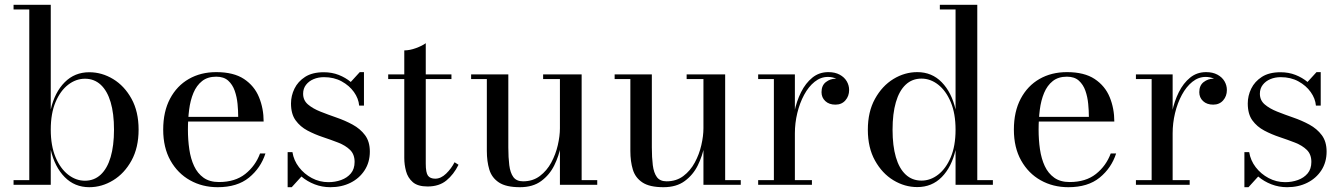

<svg xmlns="http://www.w3.org/2000/svg" viewBox="-20 -770 5598 800"><path d="M352 10Q291 10 249.5 -32.2Q208 -74.5 191.5 -145.5V0H36.5V-19.5H102V-730.5H36.5V-750H191.5V-314Q208 -385.5 249.5 -427.2Q291 -469 352 -469Q404.5 -469 451.5 -440.5Q498.5 -412 528 -358.5Q557.5 -305 557.5 -230Q557.5 -155 528 -101.2Q498.5 -47.5 451.5 -18.8Q404.5 10 352 10ZM334 -17Q372.5 -17 399.8 -42.5Q427 -68 441 -115.5Q455 -163 455 -230Q455 -297 441 -344.2Q427 -391.5 399.8 -416.8Q372.5 -442 334 -442Q296.5 -442 264 -417Q231.5 -392 211.5 -344.8Q191.5 -297.5 191.5 -230Q191.5 -162.5 211.5 -115Q231.5 -67.5 264 -42.2Q296.5 -17 334 -17Z M887 10Q823 10 771.8 -18.8Q720.5 -47.5 690.2 -101.2Q660 -155 660 -230Q660 -305 688.5 -358.8Q717 -412.5 766.8 -441Q816.5 -469.5 881 -469.5Q953.5 -469.5 996.8 -440.8Q1040 -412 1059.2 -365Q1078.5 -318 1078.5 -263.5H727.5V-283H972.5Q972.5 -308 969.8 -337Q967 -366 958 -391.8Q949 -417.5 930.8 -434Q912.5 -450.5 881 -450.5Q845 -450.5 822 -432.2Q799 -414 786 -383Q773 -352 768 -312.5Q763 -273 763 -230Q763 -187 768.8 -147.8Q774.5 -108.5 788.8 -78Q803 -47.5 828.2 -29.5Q853.5 -11.5 892.5 -11.5Q959.5 -11.5 1002 -45.2Q1044.5 -79 1063.5 -130.5H1086Q1066.5 -70 1017.5 -30Q968.5 10 887 10Z M1178.5 10V-136H1198.5Q1204 -101.5 1225.8 -73.2Q1247.5 -45 1279.5 -28Q1311.5 -11 1348.5 -11Q1376.5 -11 1401.5 -20Q1426.5 -29 1442 -47.5Q1457.5 -66 1457.5 -95.5Q1457.5 -127 1438.5 -145.5Q1419.5 -164 1389.2 -175.8Q1359 -187.5 1325.2 -198.8Q1291.5 -210 1261.2 -226Q1231 -242 1211.8 -268.5Q1192.5 -295 1192.5 -339Q1192.5 -371 1207 -400.8Q1221.5 -430.5 1251.5 -449.8Q1281.5 -469 1329 -469Q1363 -469 1391.5 -457.8Q1420 -446.5 1441.5 -428.5L1479 -469.5H1496.5V-330H1476.5Q1474 -359.5 1454.8 -386.5Q1435.5 -413.5 1403.5 -431Q1371.5 -448.5 1330 -448.5Q1306 -448.5 1286.5 -440.2Q1267 -432 1255 -416.5Q1243 -401 1243 -379.5Q1243 -352 1263.2 -334.8Q1283.5 -317.5 1315 -305Q1346.5 -292.5 1382 -280.2Q1417.5 -268 1449.2 -250.8Q1481 -233.5 1501 -206.8Q1521 -180 1521 -138.5Q1521 -94 1499.2 -60.5Q1477.5 -27 1440.5 -8.5Q1403.5 10 1356.5 10Q1322 10 1291 -2Q1260 -14 1236 -34.5L1195.5 10Z M1761.5 7Q1720.5 7 1699.8 -11.2Q1679 -29.5 1671.8 -56.8Q1664.5 -84 1664.5 -111.5V-560Q1687 -560 1713 -569.5Q1739 -579 1754 -590V-88Q1754 -50.5 1763.2 -38Q1772.5 -25.5 1793.5 -25.5Q1817 -25.5 1838.8 -46.5Q1860.5 -67.5 1874 -94L1890.5 -83.5Q1870.5 -43 1840 -18Q1809.5 7 1761.5 7ZM1597.5 -440.5V-460H1861V-440.5Z M2146.5 10Q2088.5 10 2058.8 -9.8Q2029 -29.5 2018.8 -63.5Q2008.5 -97.5 2008.5 -141V-440.5H1943V-460H2098V-155.5Q2098 -113.5 2102 -81.8Q2106 -50 2119 -32.2Q2132 -14.5 2159.5 -14.5Q2200 -14.5 2229.2 -36.5Q2258.5 -58.5 2277 -92.8Q2295.5 -127 2304.2 -165.2Q2313 -203.5 2313 -235.5L2324.5 -238Q2324.5 -205 2316.8 -162.8Q2309 -120.5 2289.5 -81Q2270 -41.5 2235.2 -15.8Q2200.5 10 2146.5 10ZM2313 0V-440.5H2243V-460H2403.5V-19.5H2468.5V0Z M2744.5 10Q2686.5 10 2656.8 -9.8Q2627 -29.5 2616.8 -63.5Q2606.5 -97.5 2606.5 -141V-440.5H2541V-460H2696V-155.5Q2696 -113.5 2700 -81.8Q2704 -50 2717 -32.2Q2730 -14.5 2757.5 -14.5Q2798 -14.5 2827.2 -36.5Q2856.5 -58.5 2875 -92.8Q2893.5 -127 2902.2 -165.2Q2911 -203.5 2911 -235.5L2922.5 -238Q2922.5 -205 2914.8 -162.8Q2907 -120.5 2887.5 -81Q2868 -41.5 2833.2 -15.8Q2798.5 10 2744.5 10ZM2911 0V-440.5H2841V-460H3001.5V-19.5H3066.5V0Z M3280.5 -214.5Q3280.5 -258.5 3289.8 -303.5Q3299 -348.5 3317.8 -386Q3336.5 -423.5 3364.8 -446.5Q3393 -469.5 3431.5 -469.5Q3459 -469.5 3478.5 -459Q3498 -448.5 3508 -431.5Q3518 -414.5 3518 -395Q3518 -369.5 3502.5 -351.8Q3487 -334 3461 -334Q3434.5 -334 3418.8 -348.8Q3403 -363.5 3403 -386Q3403 -414 3421.2 -428Q3439.5 -442 3461 -442Q3476.5 -442 3489.2 -435.8Q3502 -429.5 3509.5 -419Q3517 -408.5 3517 -395H3497.5Q3497.5 -410.5 3488.2 -423Q3479 -435.5 3463.5 -442.5Q3448 -449.5 3429.5 -449.5Q3399.5 -449.5 3374.2 -429.2Q3349 -409 3330.5 -374.8Q3312 -340.5 3302 -298.8Q3292 -257 3292 -214.5ZM3292 -460V-19.5H3363V0H3139V-19.5H3204.5V-440.5H3139V-460Z M3802 9.5Q3749.5 9.5 3702.5 -19Q3655.5 -47.5 3625.8 -101Q3596 -154.5 3596 -229.5Q3596 -304.5 3625.8 -358.2Q3655.5 -412 3702.5 -440.8Q3749.5 -469.5 3802 -469.5Q3863 -469.5 3904 -427.2Q3945 -385 3961.5 -314V-730.5H3896V-750H4052V-19.5H4117V0H3961.5V-145Q3945 -74 3904 -32.2Q3863 9.5 3802 9.5ZM3819.5 -17.5Q3857 -17.5 3889.2 -42.5Q3921.5 -67.5 3941.5 -114.8Q3961.5 -162 3961.5 -229.5Q3961.5 -297 3941.5 -344.5Q3921.5 -392 3889.2 -417.2Q3857 -442.5 3819.5 -442.5Q3780.5 -442.5 3753.5 -417Q3726.5 -391.5 3712.8 -344Q3699 -296.5 3699 -229.5Q3699 -162.5 3712.8 -115.2Q3726.5 -68 3753.5 -42.8Q3780.5 -17.5 3819.5 -17.5Z M4431.5 10Q4367.5 10 4316.2 -18.8Q4265 -47.5 4234.8 -101.2Q4204.5 -155 4204.5 -230Q4204.5 -305 4233 -358.8Q4261.5 -412.5 4311.2 -441Q4361 -469.5 4425.5 -469.5Q4498 -469.5 4541.2 -440.8Q4584.5 -412 4603.8 -365Q4623 -318 4623 -263.5H4272V-283H4517Q4517 -308 4514.2 -337Q4511.5 -366 4502.5 -391.8Q4493.5 -417.5 4475.2 -434Q4457 -450.5 4425.5 -450.5Q4389.5 -450.5 4366.5 -432.2Q4343.5 -414 4330.5 -383Q4317.5 -352 4312.5 -312.5Q4307.5 -273 4307.5 -230Q4307.5 -187 4313.2 -147.8Q4319 -108.5 4333.2 -78Q4347.5 -47.5 4372.8 -29.5Q4398 -11.5 4437 -11.5Q4504 -11.5 4546.5 -45.2Q4589 -79 4608 -130.5H4630.5Q4611 -70 4562 -30Q4513 10 4431.5 10Z M4854.5 -214.5Q4854.5 -258.5 4863.8 -303.5Q4873 -348.5 4891.8 -386Q4910.5 -423.5 4938.8 -446.5Q4967 -469.5 5005.5 -469.5Q5033 -469.5 5052.5 -459Q5072 -448.5 5082 -431.5Q5092 -414.5 5092 -395Q5092 -369.5 5076.5 -351.8Q5061 -334 5035 -334Q5008.5 -334 4992.8 -348.8Q4977 -363.5 4977 -386Q4977 -414 4995.2 -428Q5013.5 -442 5035 -442Q5050.5 -442 5063.2 -435.8Q5076 -429.5 5083.5 -419Q5091 -408.5 5091 -395H5071.5Q5071.5 -410.5 5062.2 -423Q5053 -435.5 5037.5 -442.5Q5022 -449.5 5003.5 -449.5Q4973.5 -449.5 4948.2 -429.2Q4923 -409 4904.5 -374.8Q4886 -340.5 4876 -298.8Q4866 -257 4866 -214.5ZM4866 -460V-19.5H4937V0H4713V-19.5H4778.5V-440.5H4713V-460Z M5165 10V-136H5185Q5190.5 -101.5 5212.2 -73.2Q5234 -45 5266 -28Q5298 -11 5335 -11Q5363 -11 5388 -20Q5413 -29 5428.5 -47.5Q5444 -66 5444 -95.5Q5444 -127 5425 -145.5Q5406 -164 5375.8 -175.8Q5345.5 -187.5 5311.8 -198.8Q5278 -210 5247.8 -226Q5217.5 -242 5198.2 -268.5Q5179 -295 5179 -339Q5179 -371 5193.5 -400.8Q5208 -430.5 5238 -449.8Q5268 -469 5315.5 -469Q5349.5 -469 5378 -457.8Q5406.5 -446.5 5428 -428.5L5465.5 -469.5H5483V-330H5463Q5460.5 -359.5 5441.2 -386.5Q5422 -413.5 5390 -431Q5358 -448.5 5316.5 -448.5Q5292.5 -448.5 5273 -440.2Q5253.5 -432 5241.5 -416.5Q5229.5 -401 5229.5 -379.5Q5229.5 -352 5249.8 -334.8Q5270 -317.5 5301.5 -305Q5333 -292.5 5368.5 -280.2Q5404 -268 5435.8 -250.8Q5467.5 -233.5 5487.5 -206.8Q5507.5 -180 5507.5 -138.5Q5507.5 -94 5485.8 -60.5Q5464 -27 5427 -8.5Q5390 10 5343 10Q5308.5 10 5277.5 -2Q5246.5 -14 5222.5 -34.5L5182 10Z"/></svg>

Font: Bodoni Moda 11pt
Style: Regular
Weight: 400
Version: Version 2.004